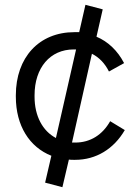

<svg xmlns="http://www.w3.org/2000/svg" viewBox="-20 -660 573 800"><path d="M240 120 267 5C274 6 281 6 288 6H293C380 6 454 -39 500 -118L439 -155C407 -98 356 -66 294 -66H293C289 -66 284 -66 280 -66L363 -436C393 -421 417 -396 434 -362L497 -397C470 -449 430 -487 382 -507L408 -621L336 -640L310 -526H290C143 -526 46 -421 46 -263V-257C46 -136 103 -47 194 -11L168 101ZM213 -85C158 -114 124 -176 124 -257V-263C124 -378 189 -454 287 -454H288C291 -454 294 -454 297 -454Z"/></svg>

Font: Fixel Text Regular
Style: Regular
Weight: 400
Width: 4
Designer: AlfaBravo + MacPaw
Foundry: Kyrylo Tkachov, Marchela Mozhyna, Serhii Makarenko, Maria Weinstein, Zakhar Kryvoshyya
Version: Version 1.211